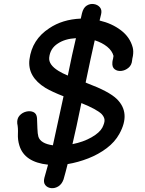

<svg xmlns="http://www.w3.org/2000/svg" viewBox="-20 -833 747 991"><path d="M308 93Q319 55 329 14Q383 5 435.5 -15.5Q488 -36 530.5 -68Q573 -100 596 -142Q656 -250 583 -322Q543 -361 431 -403L422 -407Q450 -542 469 -625Q507 -613 533 -592Q559 -571 566 -544L565 -540L564 -532L563 -528Q560 -517 560 -510Q558 -486 572 -475.5Q586 -465 606 -467Q626 -469 643 -483Q660 -497 662 -522Q662 -525 663 -530L666 -544Q670 -569 665 -588Q651 -641 604.5 -676.5Q558 -712 494 -727L502 -760Q507 -782 495.5 -795.5Q484 -809 464.5 -812Q445 -815 427.5 -804Q410 -793 403 -764L397 -737Q302 -733 234 -687Q145 -629 132 -526Q121 -437 215 -379Q249 -359 308 -336L306 -327Q263 -127 253 -83Q189 -92 178 -128Q174 -141 173 -171Q172 -201 171 -224Q169 -247 152.5 -254.5Q136 -262 115.5 -257Q95 -252 81 -236.5Q67 -221 69 -196Q74 -173 72.5 -142Q71 -111 80 -82Q106 4 228 17L209 85Q203 109 214 122.5Q225 136 244 138Q263 140 281 129Q299 118 308 93ZM354 -89Q374 -173 400 -301Q477 -270 504 -245Q518 -230 519.5 -215Q521 -200 508 -174Q494 -148 452 -124Q410 -100 354 -89ZM330 -443Q301 -455 282 -467Q230 -499 234 -536Q239 -583 278 -608Q315 -633 372 -636Q353 -557 330 -443Z"/></svg>

Font: Balsamiq Sans
Style: Italic
Weight: 400
Italic angle: -12°
Designer: Michael Angeles
Foundry: Balsamiq SRL
Version: Version 1.020; ttfautohint (v1.8.4.7-5d5b);gftools[0.9.26]